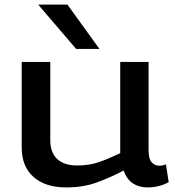

<svg xmlns="http://www.w3.org/2000/svg" viewBox="-20 -810 765 840"><path d="M270 10Q178 10 126.5 -36Q75 -82 75 -164V-539H200V-196Q200 -143 230 -114.5Q260 -86 318 -86Q370 -86 412 -100.5Q454 -115 506 -140V-539H630V-154Q630 -114 644 -99.5Q658 -85 677 -85Q692 -85 706 -91L718 -13Q701 -3 676 3.5Q651 10 626 10Q588 10 561 -8Q534 -26 521 -64Q458 -31 400 -10.5Q342 10 270 10ZM313 -596 147 -790H275L415 -596Z"/></svg>

Font: Georama Extended Medium
Style: Regular
Weight: 500
Width: 7
Designer: Jean-Baptiste Levee
Foundry: Production Type
Version: Version 1.000